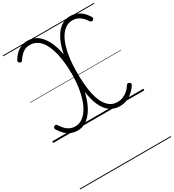

<svg xmlns="http://www.w3.org/2000/svg" viewBox="-370 -1295 1878 2075"><g transform="rotate(-30 568.5 -257.5)"><path d="M301 17Q255 17 218 2Q181 -13 151 -42Q121 -71 96 -111Q88 -124 89.5 -133.5Q91 -143 101 -150Q113 -158 122.5 -155.5Q132 -153 140 -139Q160 -108 182.5 -84.5Q205 -61 234 -48Q263 -35 299 -35Q345 -35 383.5 -60.5Q422 -86 452.5 -131.5Q483 -177 504 -240Q525 -303 536.5 -378.5Q548 -454 548 -538Q548 -612 541.5 -678Q535 -744 522 -800.5Q509 -857 489.5 -902Q470 -947 443.5 -978.5Q417 -1010 383 -1027Q349 -1044 308 -1044Q276 -1044 249 -1032Q222 -1020 199.5 -998Q177 -976 157 -945Q149 -932 140 -929.5Q131 -927 119 -934Q108 -943 106.5 -952Q105 -961 114 -975Q139 -1015 168 -1041.5Q197 -1068 232.5 -1082Q268 -1096 310 -1096Q346 -1096 377 -1086Q408 -1076 434.5 -1056Q461 -1036 483 -1008Q505 -980 523 -944Q541 -908 554.5 -864.5Q568 -821 577 -771Q591 -846 615.5 -906Q640 -966 673 -1008.5Q706 -1051 748 -1073.5Q790 -1096 840 -1096Q884 -1096 919.5 -1082Q955 -1068 985 -1041.5Q1015 -1015 1040 -975Q1049 -962 1048 -952.5Q1047 -943 1035 -935Q1024 -927 1015.5 -929.5Q1007 -932 998 -944Q977 -976 954 -998Q931 -1020 903 -1032Q875 -1044 840 -1044Q794 -1044 756.5 -1019.5Q719 -995 690.5 -950.5Q662 -906 642.5 -843.5Q623 -781 613 -704Q603 -627 603 -538Q603 -474 606.5 -416Q610 -358 618 -307.5Q626 -257 638.5 -214.5Q651 -172 669 -139Q687 -106 710 -82.5Q733 -59 762 -47Q791 -35 827 -35Q864 -35 896 -48.5Q928 -62 955 -85.5Q982 -109 1001 -140Q1010 -153 1018.5 -155.5Q1027 -158 1039 -150Q1050 -143 1052 -133.5Q1054 -124 1045 -111Q1019 -72 985.5 -43Q952 -14 911.5 1.5Q871 17 824 17Q788 17 757.5 7Q727 -3 701 -22Q675 -41 654.5 -69Q634 -97 617.5 -133Q601 -169 590 -212.5Q579 -256 571 -307Q555 -234 529 -174.5Q503 -115 468.5 -72.5Q434 -30 392 -6.5Q350 17 301 17ZM0 571H1137V581H0ZM0 -20H1137V0H0ZM0 -505H1137V-500H0ZM0 -1091H1137V-1081H0Z"/></g></svg>

Font: Playwrite PT Guides
Style: Regular
Weight: 400
Designer: Veronika Burian, José Scaglione
Foundry: TypeTogether
Version: Version 1.003